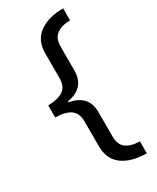

<svg xmlns="http://www.w3.org/2000/svg" viewBox="-220 -778 820 1000"><g transform="rotate(-30 190.0 -278.0)"><path d="M348 158Q256 157 203 118Q150 79 150 -1V-148Q150 -199 118.5 -220.5Q87 -242 28 -242V-315Q87 -316 118.5 -337Q150 -358 150 -408V-556Q150 -636 205 -675Q260 -714 348 -714V-642Q296 -641 266.5 -619Q237 -597 237 -548V-404Q237 -301 128 -282V-276Q237 -257 237 -154V-7Q237 42 266 63.5Q295 85 348 86Z"/></g></svg>

Font: Noto Music
Style: Regular
Weight: 400
Designer: Monotype Design Team, Benjamin Yang
Foundry: Monotype Imaging Inc.
Version: Version 2.002; ttfautohint (v1.8.4.7-5d5b)